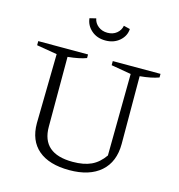

<svg xmlns="http://www.w3.org/2000/svg" viewBox="-123 -963 1005 1080"><g transform="rotate(15 379.0 -423.0)"><path d="M378 9Q260 9 197 -44.5Q134 -98 134 -199L141 -603L22 -623V-647H312V-626Q273 -611 204 -604V-197Q204 -41 384 -41Q449 -41 492 -61Q535 -81 567 -127L572 -603L456 -623V-647H734V-626Q691 -610 624 -604L625 -210Q625 -105 560 -48Q495 9 378 9ZM385 -748Q336 -748 303.5 -776.5Q271 -805 267 -846L304 -855Q309 -828 331.5 -810.5Q354 -793 385 -793Q417 -793 438.5 -810.5Q460 -828 465 -855L502 -846Q500 -805 467 -776.5Q434 -748 385 -748Z"/></g></svg>

Font: Piazzolla SC Light
Style: Regular
Weight: 300
Designer: Juan Pablo del Peral
Foundry: Huerta Tipografica
Version: Version 1.330